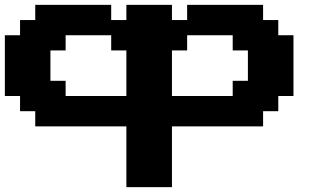

<svg xmlns="http://www.w3.org/2000/svg" viewBox="-20 -645 1352 790"><path d="M500 125H687.5V-125H1062.5V-187.5H1125V-250H1187.5V-500H1125V-562.5H1062.5V-625H750V-562.5H687.5V-625H500V-562.5H437.5V-625H125V-562.5H62.5V-500H0V-250H62.5V-187.5H125V-125H500ZM937.5 -250H687.5V-437.5H750V-500H937.5V-437.5H1000V-312.5H937.5ZM500 -250H250V-312.5H187.5V-437.5H250V-500H437.5V-437.5H500Z"/></svg>

Font: Faithful 32x
Style: Semibold
Weight: 400
Foundry: Faithful Resource Pack
Version: Version 1.0; January 27, 2023